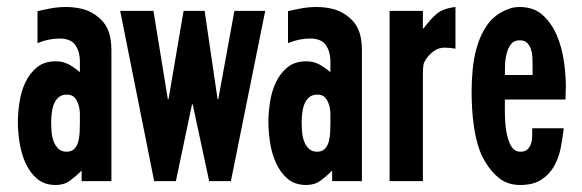

<svg xmlns="http://www.w3.org/2000/svg" viewBox="-20 -517 1662 548"><path d="M213 -30Q197 -14 180 -1.5Q163 11 139 11Q106 11 85 -7.5Q64 -26 52 -53.5Q40 -81 35.5 -112Q31 -143 31 -169Q31 -194 35.5 -224.5Q40 -255 52 -281Q64 -307 85 -324.5Q106 -342 139 -342Q160 -342 176.5 -333Q193 -324 208 -311V-341Q208 -370 195 -388.5Q182 -407 150 -407Q119 -407 87 -394V-485Q107 -490 127 -493.5Q147 -497 169 -497Q195 -497 218.5 -490.5Q242 -484 262 -467Q277 -454 284.5 -439.5Q292 -425 295 -408.5Q298 -392 298 -374.5Q298 -357 298 -339V0H213ZM170 -84Q185 -84 193 -93Q201 -102 204 -115Q207 -128 207.5 -142.5Q208 -157 208 -167Q208 -177 208 -190.5Q208 -204 204.5 -216.5Q201 -229 193.5 -238Q186 -247 171 -247Q156 -247 147 -239Q138 -231 133.5 -219Q129 -207 127.5 -193Q126 -179 126 -168Q126 -157 127 -142.5Q128 -128 132.5 -115Q137 -102 146 -93Q155 -84 170 -84Z M323 -486H418L459 -234H461L504 -486H564L601 -234H603L649 -486H737L639 0H577L530 -219H528L482 0H420Z M928 -30Q912 -14 895 -1.5Q878 11 854 11Q821 11 800 -7.5Q779 -26 767 -53.5Q755 -81 750.5 -112Q746 -143 746 -169Q746 -194 750.5 -224.5Q755 -255 767 -281Q779 -307 800 -324.5Q821 -342 854 -342Q875 -342 891.5 -333Q908 -324 923 -311V-341Q923 -370 910 -388.5Q897 -407 865 -407Q834 -407 802 -394V-485Q822 -490 842 -493.5Q862 -497 884 -497Q910 -497 933.5 -490.5Q957 -484 977 -467Q992 -454 999.5 -439.5Q1007 -425 1010 -408.5Q1013 -392 1013 -374.5Q1013 -357 1013 -339V0H928ZM885 -84Q900 -84 908 -93Q916 -102 919 -115Q922 -128 922.5 -142.5Q923 -157 923 -167Q923 -177 923 -190.5Q923 -204 919.5 -216.5Q916 -229 908.5 -238Q901 -247 886 -247Q871 -247 862 -239Q853 -231 848.5 -219Q844 -207 842.5 -193Q841 -179 841 -168Q841 -157 842 -142.5Q843 -128 847.5 -115Q852 -102 861 -93Q870 -84 885 -84Z M1092 -486H1187V-436H1189Q1209 -463 1227 -478Q1245 -493 1280 -497V-378Q1265 -381 1249 -381Q1234 -381 1222 -373.5Q1210 -366 1201 -355Q1190 -341 1188.5 -331.5Q1187 -322 1187 -306V0H1092Z M1589 -151Q1586 -122 1580 -93Q1574 -64 1560.5 -41Q1547 -18 1524 -3.5Q1501 11 1465 11Q1430 11 1406 -7.5Q1382 -26 1365 -55Q1352 -76 1344.5 -101.5Q1337 -127 1333 -153.5Q1329 -180 1327.5 -207Q1326 -234 1326 -258Q1326 -285 1329 -318Q1332 -351 1341 -382.5Q1350 -414 1367 -440.5Q1384 -467 1411 -482Q1423 -489 1436 -493Q1449 -497 1463 -497Q1504 -497 1529.5 -473.5Q1555 -450 1569.5 -415.5Q1584 -381 1589.5 -342Q1595 -303 1595 -272Q1595 -262 1594.5 -252.5Q1594 -243 1594 -233H1421Q1421 -221 1421 -196Q1421 -171 1424.5 -146Q1428 -121 1437.5 -102.5Q1447 -84 1466 -84Q1479 -84 1486 -91Q1493 -98 1496 -108Q1499 -118 1499 -130Q1499 -142 1499 -151ZM1500 -333Q1500 -342 1499.5 -354Q1499 -366 1495.5 -376.5Q1492 -387 1484.5 -394.5Q1477 -402 1464 -402Q1447 -402 1438.5 -391Q1430 -380 1426 -364Q1422 -348 1421.5 -331.5Q1421 -315 1421 -303H1500Z"/></svg>

Font: Osterbar
Style: Regular
Weight: 500
Width: 3
Designer: Peter Wiegel, Basierend auf Erbar schmal-halbfette Grotesk v. Jacob Erbar
Foundry: Peter Wiegel
Version: Version 1.0